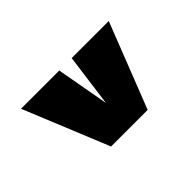

<svg xmlns="http://www.w3.org/2000/svg" viewBox="-135 -662 820 820"><g transform="rotate(45 275.0 -252.0)"><path d="M326 -261 87 -293V-517L473 -366V-145L87 13V-218Z"/></g></svg>

Font: Titillium Web
Style: Black
Weight: 900
Version: Version 1.001;PS 35.000;hotconv 1.0.70;makeotf.lib2.5.55311